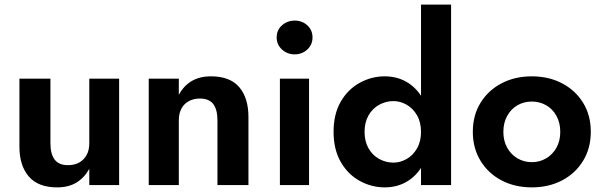

<svg xmlns="http://www.w3.org/2000/svg" viewBox="-20 -800 2607 830"><path d="M198 -180V-460H64V-166Q64 -84 104.5 -37Q145 10 227 10Q276 10 310 -10.5Q344 -31 366 -70V0H495V-460H366V-180Q366 -151 354.5 -130Q343 -109 322.5 -97.5Q302 -86 274 -86Q234 -86 216 -110.5Q198 -135 198 -180Z M920 -280V0H1054V-294Q1054 -377 1014 -423.5Q974 -470 892 -470Q843 -470 808.5 -449.5Q774 -429 753 -390V-460H623V0H753V-280Q753 -309 764 -330Q775 -351 796 -362.5Q817 -374 844 -374Q884 -374 902 -350Q920 -326 920 -280Z M1176 -638Q1176 -607 1199 -586Q1222 -565 1254 -565Q1286 -565 1308.5 -586Q1331 -607 1331 -638Q1331 -670 1308.5 -690.5Q1286 -711 1254 -711Q1222 -711 1199 -690.5Q1176 -670 1176 -638ZM1190 -460V0H1316V-460Z M1800 -780V0H1930V-780ZM1422 -230Q1422 -154 1453 -100Q1484 -46 1535 -18Q1586 10 1643 10Q1701 10 1745.5 -19Q1790 -48 1815.5 -102Q1841 -156 1841 -230Q1841 -305 1815.5 -358.5Q1790 -412 1745.5 -441Q1701 -470 1643 -470Q1586 -470 1535 -442Q1484 -414 1453 -360.5Q1422 -307 1422 -230ZM1556 -230Q1556 -271 1573 -301Q1590 -331 1619 -347Q1648 -363 1681 -363Q1710 -363 1737.5 -347.5Q1765 -332 1782.5 -302Q1800 -272 1800 -230Q1800 -188 1782.5 -158Q1765 -128 1737.5 -112.5Q1710 -97 1681 -97Q1648 -97 1619 -113Q1590 -129 1573 -159Q1556 -189 1556 -230Z M2024 -230Q2024 -159 2057.5 -104.5Q2091 -50 2148.5 -20Q2206 10 2279 10Q2352 10 2409.5 -20Q2467 -50 2500.5 -104.5Q2534 -159 2534 -230Q2534 -302 2500.5 -356Q2467 -410 2409.5 -440Q2352 -470 2279 -470Q2206 -470 2148.5 -440Q2091 -410 2057.5 -356Q2024 -302 2024 -230ZM2156 -230Q2156 -269 2172.5 -299Q2189 -329 2217 -345Q2245 -361 2279 -361Q2313 -361 2341 -345Q2369 -329 2385.5 -299Q2402 -269 2402 -230Q2402 -191 2385.5 -161.5Q2369 -132 2341 -115.5Q2313 -99 2279 -99Q2245 -99 2217 -115.5Q2189 -132 2172.5 -161.5Q2156 -191 2156 -230Z"/></svg>

Font: Jost SemiBold
Style: Regular
Weight: 600
Version: Version 3.710